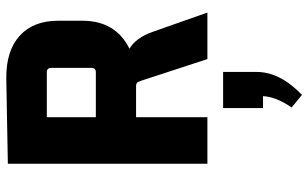

<svg xmlns="http://www.w3.org/2000/svg" viewBox="-205 -475 981 611"><g transform="rotate(-90 285.5 -169.5)"><path d="M218 0H70V-635L340 -640Q429 -641 477 -597.5Q525 -554 525 -475V-398Q525 -292 436 -248Q470 -228 489 -176L551 0H403L334 -211Q331 -218 330 -220.5Q329 -223 326 -225Q323 -227 317 -227H218ZM361 -511H218V-355H361Q375 -355 375 -369V-497Q375 -511 361 -511ZM247 177V50H362V157Q362 231 289 301L249 268Q283 219 285 177Z"/></g></svg>

Font: Gemunu Libre ExtraBold
Style: Regular
Weight: 800
Designer: Puspanada Ekanayake, Sola Matas, Pathum Egodawatta, Kosala Senevirathne
Foundry: mooniak
Version: Version 1.100